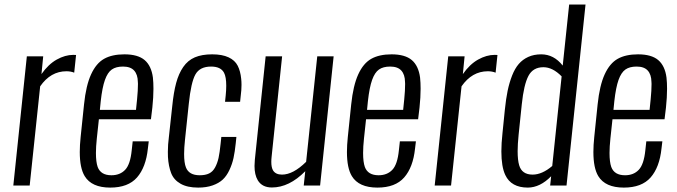

<svg xmlns="http://www.w3.org/2000/svg" viewBox="-20 -830 3028 859"><path d="M39.6 0 100.1 -578.1H173.3L165.5 -498.5Q196.3 -542.5 233.9 -563.5Q271.5 -584.5 307.6 -584.5Q315.9 -584.5 320.3 -584L312 -504.9Q296.4 -511.2 277.3 -511.2Q206.5 -511.2 159.7 -443.8L112.8 0Z M473.1 9.3Q390.1 9.3 358.9 -42Q336.9 -78.1 336.9 -149.9Q336.9 -180.7 340.8 -217.3L356 -363.3Q364.7 -447.8 387.5 -497.3Q410.2 -546.9 445.8 -566.9Q481.4 -586.9 536.6 -586.9Q596.7 -586.9 627 -561.3Q657.2 -535.6 664.1 -482.9Q666.5 -460.4 666.5 -432.6Q666.5 -395 661.6 -348.6L655.3 -296.4H422.4L413.1 -210Q409.2 -173.3 409.2 -145.5Q409.2 -105 417 -83Q430.7 -45.9 478.5 -45.9Q516.6 -45.9 539.8 -70.1Q563 -94.2 569.3 -157.7L573.7 -197.8H645.5L641.6 -165.5Q632.8 -81.5 593 -36.1Q553.2 9.3 473.1 9.3ZM426.8 -338.4H588.4L593.3 -386.2Q597.2 -425.3 597.2 -454.6Q597.2 -459.5 596.7 -463.9Q596.2 -496.6 580.1 -514.4Q564 -532.2 530.3 -532.2Q499 -532.2 480.2 -519Q461.4 -505.9 449.5 -472.4Q437.5 -439 430.7 -377.4Z M866.7 9.3Q817.9 9.3 787.6 -8.1Q757.3 -25.4 745.6 -55.9Q733.9 -86.4 731.4 -127.9Q731 -139.2 731 -150.9Q731 -183.1 735.8 -219.2L750.5 -354Q756.8 -417 768.1 -458.7Q779.3 -500.5 799.8 -530.3Q820.3 -560.1 851.8 -573.5Q883.3 -586.9 929.2 -586.9Q974.1 -586.9 1002.7 -573.5Q1031.2 -560.1 1043.5 -535.9Q1055.7 -511.7 1059.1 -477.5Q1060.5 -464.4 1060.5 -450.2Q1060.5 -427.2 1057.1 -401.9L1054.2 -374.5H986.8L989.7 -401.9Q992.2 -426.8 992.2 -446.3Q992.2 -485.8 982.4 -504.4Q967.8 -532.2 924.3 -532.2Q874 -532.2 854.2 -496.8Q834.5 -461.4 824.7 -366.2L807.6 -204.1Q803.7 -168 803.7 -141.1Q803.7 -101.1 812 -80.6Q825.7 -45.9 873.5 -45.9Q898.9 -45.9 915.5 -54Q932.1 -62 942.4 -81.1Q952.6 -100.1 957.8 -123.5Q962.9 -147 966.8 -185.5L970.2 -217.3H1037.6L1034.7 -189Q1030.8 -150.9 1024.7 -123Q1018.6 -95.2 1006.3 -69.1Q994.1 -43 976.6 -26.6Q959 -10.3 931.2 -0.5Q903.3 9.3 866.7 9.3Z M1196.3 8.8Q1152.8 8.8 1133.3 -23.4Q1118.7 -47.9 1118.7 -87.4Q1118.7 -100.1 1120.1 -114.7L1168.5 -578.1H1242.2L1195.3 -129.9Q1193.8 -116.7 1193.8 -106Q1193.8 -80.6 1201.7 -67.4Q1213.4 -48.8 1241.7 -48.8Q1291.5 -48.8 1349.6 -106L1399.4 -578.1H1472.7L1412.1 0H1338.9L1345.7 -64Q1273.9 8.8 1196.3 8.8Z M1668.5 9.3Q1585.4 9.3 1554.2 -42Q1532.2 -78.1 1532.2 -149.9Q1532.2 -180.7 1536.1 -217.3L1551.3 -363.3Q1560.1 -447.8 1582.8 -497.3Q1605.5 -546.9 1641.1 -566.9Q1676.8 -586.9 1731.9 -586.9Q1792 -586.9 1822.3 -561.3Q1852.5 -535.6 1859.4 -482.9Q1861.8 -460.4 1861.8 -432.6Q1861.8 -395 1856.9 -348.6L1850.6 -296.4H1617.7L1608.4 -210Q1604.5 -173.3 1604.5 -145.5Q1604.5 -105 1612.3 -83Q1626 -45.9 1673.8 -45.9Q1711.9 -45.9 1735.1 -70.1Q1758.3 -94.2 1764.6 -157.7L1769 -197.8H1840.8L1836.9 -165.5Q1828.1 -81.5 1788.3 -36.1Q1748.5 9.3 1668.5 9.3ZM1622.1 -338.4H1783.7L1788.6 -386.2Q1792.5 -425.3 1792.5 -454.6Q1792.5 -459.5 1792 -463.9Q1791.5 -496.6 1775.4 -514.4Q1759.3 -532.2 1725.6 -532.2Q1694.3 -532.2 1675.5 -519Q1656.7 -505.9 1644.8 -472.4Q1632.8 -439 1626 -377.4Z M1924.8 0 1985.4 -578.1H2058.6L2050.8 -498.5Q2081.5 -542.5 2119.1 -563.5Q2156.7 -584.5 2192.9 -584.5Q2201.2 -584.5 2205.6 -584L2197.3 -504.9Q2181.6 -511.2 2162.6 -511.2Q2091.8 -511.2 2044.9 -443.8L1998 0Z M2341.8 9.3Q2267.1 9.3 2240.7 -46.9Q2223.1 -84 2223.1 -152.8Q2223.1 -189 2228 -233.4L2238.8 -340.3Q2243.7 -388.2 2251.2 -424.3Q2258.8 -460.4 2271.2 -492.2Q2283.7 -523.9 2301 -543.9Q2318.4 -564 2343.5 -575.4Q2368.7 -586.9 2401.4 -586.9Q2458 -586.9 2497.6 -536.6L2526.4 -809.6H2599.6L2514.6 0H2441.4L2445.8 -41.5Q2396.5 8.8 2341.8 9.3ZM2362.8 -48.8Q2405.3 -48.8 2450.7 -87.4L2492.7 -488.3Q2452.6 -529.3 2411.1 -529.3Q2364.7 -529.3 2344.2 -490.5Q2323.7 -451.7 2314.5 -363.8L2300.3 -227.5Q2295.9 -185.1 2295.9 -153.3Q2295.9 -113.8 2302.7 -90.8Q2314.9 -48.8 2362.8 -48.8Z M2771 9.3Q2688 9.3 2656.7 -42Q2634.8 -78.1 2634.8 -149.9Q2634.8 -180.7 2638.7 -217.3L2653.8 -363.3Q2662.6 -447.8 2685.3 -497.3Q2708 -546.9 2743.7 -566.9Q2779.3 -586.9 2834.5 -586.9Q2894.5 -586.9 2924.8 -561.3Q2955.1 -535.6 2961.9 -482.9Q2964.4 -460.4 2964.4 -432.6Q2964.4 -395 2959.5 -348.6L2953.1 -296.4H2720.2L2710.9 -210Q2707 -173.3 2707 -145.5Q2707 -105 2714.8 -83Q2728.5 -45.9 2776.4 -45.9Q2814.5 -45.9 2837.6 -70.1Q2860.8 -94.2 2867.2 -157.7L2871.6 -197.8H2943.4L2939.5 -165.5Q2930.7 -81.5 2890.9 -36.1Q2851.1 9.3 2771 9.3ZM2724.6 -338.4H2886.2L2891.1 -386.2Q2895 -425.3 2895 -454.6Q2895 -459.5 2894.5 -463.9Q2894 -496.6 2877.9 -514.4Q2861.8 -532.2 2828.1 -532.2Q2796.9 -532.2 2778.1 -519Q2759.3 -505.9 2747.3 -472.4Q2735.4 -439 2728.5 -377.4Z"/></svg>

Font: Oswald
Style: Light
Weight: 300
Designer: Vernon Adams
Foundry: Vernon Adams
Version: 3.0; ttfautohint (v0.95.6-bc232) -l 8 -r 50 -G 200 -x 0 -w "